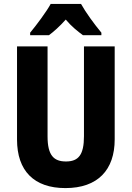

<svg xmlns="http://www.w3.org/2000/svg" viewBox="-20 -951 672 981"><path d="M394 -931H239C218 -892 165 -821 134 -784V-771H230C253 -788 285 -816 316 -851C345 -816 378 -790 404 -771H498V-784C460 -830 419 -886 394 -931ZM566 -239V-714H409V-255C409 -160 381 -126 317 -126C255 -126 223 -157 223 -254V-714H67V-238C67 -78 154 10 314 10C480 10 566 -83 566 -239Z"/></svg>

Font: Noto Sans Gurmukhi UI Condensed ExtraBold
Style: Regular
Weight: 800
Width: 3
Designer: Jelle Bosma - Monotype Design Team
Foundry: Monotype Imaging Inc.
Version: Version 2.004